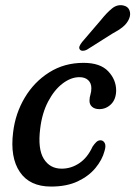

<svg xmlns="http://www.w3.org/2000/svg" viewBox="-20 -694 511 724"><path d="M279.5 -403Q247.5 -403 216 -379Q184.5 -355 161.5 -311.2Q138.5 -267.5 131.5 -208.5Q122 -132.5 145 -95.2Q168 -58 212.5 -58Q248.5 -58 279.2 -78.8Q310 -99.5 329 -141Q336 -151.5 343 -158.2Q350 -165 359 -165Q369 -165 374.8 -154.8Q380.5 -144.5 374 -124Q365.5 -91.5 340.2 -60.8Q315 -30 273.2 -10.2Q231.5 9.5 172.5 9.5Q92 9.5 54.8 -45.5Q17.5 -100.5 29.5 -195.5Q38 -266.5 73.5 -326Q109 -385.5 165.8 -421.2Q222.5 -457 295 -457Q358 -457 388 -425.2Q418 -393.5 418 -352.5Q417.5 -319.5 398.8 -301Q380 -282.5 354.5 -282.5Q337 -282.5 327 -291.5Q317 -300.5 317.5 -315Q317.5 -326 321 -337.2Q324.5 -348.5 324.5 -361.5Q324.5 -380.5 312.5 -391.8Q300.5 -403 279.5 -403ZM361 -619Q383 -646.5 402.5 -662.2Q422 -678 444.5 -673.5Q462.5 -670 468.2 -655Q474 -640 466.5 -622.5Q459 -605.5 443.5 -592.8Q428 -580 402.5 -566.5L307.5 -506.5Q300 -502.5 292.2 -502.5Q284.5 -502.5 281 -507.5Q277 -513 280.2 -520.5Q283.5 -528 289.5 -535.5Z"/></svg>

Font: Fraunces 72pt SuperSoft
Style: Italic
Weight: 400
Italic angle: -16°
Version: Version 1.000;[b76b70a41]